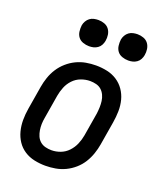

<svg xmlns="http://www.w3.org/2000/svg" viewBox="-138 -826 776 922"><g transform="rotate(20 250.0 -364.5)"><path d="M204 8Q175 8 147 2Q119 -4 96 -19Q73 -34 58 -56.5Q43 -79 36 -106Q29 -133 29 -162Q29 -191 34 -221L54 -341Q58 -365 66.5 -390Q75 -415 89.5 -437.5Q104 -460 124.5 -478Q145 -496 169 -507.5Q193 -519 218.5 -523.5Q244 -528 269 -528Q298 -528 326 -522Q354 -516 377 -501Q400 -486 415.5 -463.5Q431 -441 438 -414Q445 -387 444.5 -358Q444 -329 439 -299L419 -179Q415 -155 406.5 -130Q398 -105 384 -82.5Q370 -60 349.5 -42Q329 -24 305 -12.5Q281 -1 255 3.5Q229 8 204 8ZM206 -72Q229 -72 251.5 -80.5Q274 -89 291 -107Q308 -125 317.5 -147.5Q327 -170 331 -193L351 -313Q353 -329 353.5 -345Q354 -361 352 -376.5Q350 -392 343.5 -406Q337 -420 326 -430Q315 -440 299.5 -444Q284 -448 268 -448Q245 -448 222 -439.5Q199 -431 182 -413Q165 -395 156 -372.5Q147 -350 143 -327L123 -207Q120 -191 119.5 -175Q119 -159 121.5 -143.5Q124 -128 130 -114Q136 -100 147.5 -90Q159 -80 174.5 -76Q190 -72 206 -72ZM405 -603Q389 -603 373.5 -608.5Q358 -614 349 -626Q340 -638 338 -654Q336 -670 338 -686Q340 -697 346 -707.5Q352 -718 361.5 -725Q371 -732 382.5 -734.5Q394 -737 405 -737Q421 -737 436 -731.5Q451 -726 460 -714Q469 -702 471.5 -686Q474 -670 471 -654Q469 -643 463.5 -632.5Q458 -622 448 -615Q438 -608 427 -605.5Q416 -603 405 -603ZM205 -603Q189 -603 173.5 -608.5Q158 -614 149 -626Q140 -638 138 -654Q136 -670 138 -686Q140 -697 146 -707.5Q152 -718 161.5 -725Q171 -732 182.5 -734.5Q194 -737 205 -737Q221 -737 236 -731.5Q251 -726 260 -714Q269 -702 271.5 -686Q274 -670 271 -654Q269 -643 263.5 -632.5Q258 -622 248 -615Q238 -608 227 -605.5Q216 -603 205 -603Z"/></g></svg>

Font: Iosevka Curly Medium
Style: Italic
Weight: 500
Italic angle: -9°
Monospace: yes
Designer: Belleve Invis
Foundry: Belleve Invis
Version: Version 22.1.2; ttfautohint (v1.8.4)